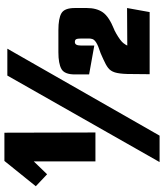

<svg xmlns="http://www.w3.org/2000/svg" viewBox="42 -724 727 850"><g transform="rotate(-90 405.0 -299.5)"><path d="M115 -240V-513L58 -454L5 -504L117 -643H242L243 -240ZM112 44 495 -630H614L229 44ZM501 0Q501 -63 502 -99Q503 -135 509 -154Q515 -173 528.5 -183.5Q542 -194 567 -205Q575 -208 581.5 -211.5Q588 -215 594 -217Q628 -228 641 -236.5Q654 -245 656.5 -253Q659 -261 659 -268V-302Q659 -319 656 -325Q653 -331 644 -331H643Q628 -331 628 -305V-245L500 -268V-331Q500 -377 524 -390.5Q548 -404 598 -404H696Q748 -404 771 -390.5Q794 -377 794 -331V-278Q794 -235 775 -207.5Q756 -180 699 -157Q695 -156 690.5 -153Q686 -150 681 -148Q648 -129 638 -115.5Q628 -102 628 -99L794 -100L776 0Z"/></g></svg>

Font: Smooch Sans Black
Style: Regular
Weight: 900
Designer: Robert E. Leuschke
Foundry: Robert E. Leuschke
Version: Version 1.010; ttfautohint (v1.8.3)